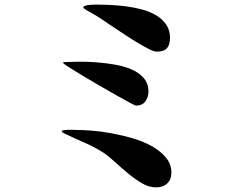

<svg xmlns="http://www.w3.org/2000/svg" viewBox="-20 -762 1040 829"><path d="M657 -539Q646 -539 625.5 -549Q605 -559 579 -574.5Q553 -590 524 -609Q495 -628 468 -646Q441 -664 419 -679Q397 -694 384 -701Q374 -707 364 -712Q354 -717 345 -724Q340 -726 340 -731Q340 -735 348.5 -737.5Q357 -740 367.5 -741Q378 -742 388.5 -742Q399 -742 402 -742Q426 -742 458 -740.5Q490 -739 525 -734.5Q560 -730 593.5 -721Q627 -712 654 -696Q681 -680 697.5 -656Q714 -632 714 -599Q714 -569 701 -554Q688 -539 657 -539ZM251 -491Q254 -494 262 -494Q285 -495 320.5 -495.5Q356 -496 396 -493Q436 -490 476 -483Q516 -476 548.5 -462Q581 -448 601 -424.5Q621 -401 621 -367Q621 -342 607.5 -324Q594 -306 567 -306Q564 -306 540.5 -318.5Q517 -331 483.5 -350Q450 -369 411 -391.5Q372 -414 338 -434.5Q304 -455 279.5 -470.5Q255 -486 251 -491ZM654 47Q623 47 592.5 29Q562 11 532 -14Q502 -39 473.5 -65Q445 -91 420 -107Q384 -129 345 -146Q306 -163 268 -181Q264 -183 255.5 -187Q247 -191 247 -196Q247 -199 255 -200Q263 -201 273.5 -201.5Q284 -202 293.5 -201.5Q303 -201 307 -201Q334 -201 375 -198Q416 -195 462 -186.5Q508 -178 554 -164.5Q600 -151 637 -130Q674 -109 697 -81Q720 -53 720 -17Q720 13 702 30Q684 47 654 47Z"/></svg>

Font: SoukouMincho
Style: Regular
Weight: 400
Designer: Dr. Ken Lunde (project architect, glyph set definition & overall production); Masataka HATTORI  (production & ideograph 
Foundry: Adobe Systems Incorporated
Version: Version 1.00